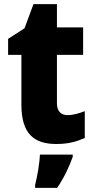

<svg xmlns="http://www.w3.org/2000/svg" viewBox="-20 -683 453 924"><path d="M305 -129C272 -129 254 -149 254 -187V-419H380V-551H254V-663H141L98 -547L19 -496V-419H83V-179C83 -38 145 10 251 10C310 10 350 -2 388 -19V-148C359 -137 333 -129 305 -129ZM330 72V61H172C171 100 159 169 149 207V221H255C289 171 311 124 330 72Z"/></svg>

Font: Noto Sans Bengali SemiCondensed ExtraBold
Style: Regular
Weight: 800
Width: 4
Designer: Joana Ranito - Universal Thirst; Jelle Bosma - Monotype Design Team
Foundry: Universal Thirst ehf.
Version: Version 3.000